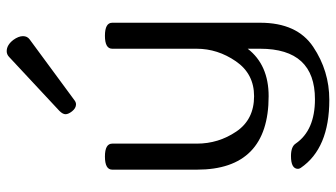

<svg xmlns="http://www.w3.org/2000/svg" viewBox="-240 -592 1026 587"><g transform="rotate(-90 273.5 -298.0)"><path d="M248.5 -579.1Q236.8 -579.1 227.1 -591.3Q218.3 -602.5 218.3 -611.3Q218.3 -619.6 228.5 -629.9L394 -784.2Q401.4 -791 411.1 -791Q429.7 -791 445.3 -771Q457 -754.9 457 -741.2Q457 -728 446.8 -720.7L261.2 -584Q254.9 -579.1 248.5 -579.1ZM498 -16.1Q498 96.7 424.3 146Q350.6 195.3 262.2 195.3Q113.8 195.3 54.2 107.9Q51.3 103.5 51.3 99.6Q51.3 78.1 90.3 78.1Q119.1 78.1 128.4 92.3Q168.9 151.4 264.2 151.4Q418.5 151.4 418.5 -16.1V-54.2Q369.1 9.8 273.4 9.8Q48.8 9.8 48.8 -209.5V-468.3Q48.8 -490.7 88.9 -490.7Q128.4 -490.7 128.4 -468.3V-209.5Q128.4 -143.6 165.3 -89.1Q202.1 -34.7 273.4 -34.7Q341.8 -34.7 380.1 -90.3Q418.5 -146 418.5 -210.4V-468.3Q418.5 -490.7 458 -490.7Q498 -490.7 498 -468.3Z"/></g></svg>

Font: Gayathri
Style: Regular
Weight: 400
Designer: Binoy Dominic <binoy.domenic@gmail.com>
Foundry: SMC
Version: Version 1.000